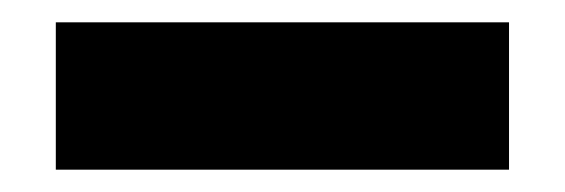

<svg xmlns="http://www.w3.org/2000/svg" viewBox="-20 -440 506 172"><path d="M30 -288V-420H436V-288Z"/></svg>

Font: Big Shoulders Stencil Text Black
Style: Regular
Weight: 900
Designer: Patric King
Foundry: XO Type Co
Version: Version 1.000